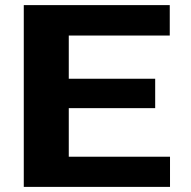

<svg xmlns="http://www.w3.org/2000/svg" viewBox="-20 -731 746 751"><path d="M587 -308V-423H249V-592H644V-711H73V0H645V-118H249V-308Z"/></svg>

Font: Asimov
Style: XWid
Weight: 500
Designer: Google
Version: Version 2.000980; 2014